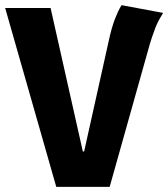

<svg xmlns="http://www.w3.org/2000/svg" viewBox="-21 -724 652 744"><path d="M300 -137H305L400 -564Q406 -592 412 -613Q418 -634 424 -649.5Q430 -665 436 -678Q442 -691 450 -704L611 -674Q603 -661 595.5 -647.5Q588 -634 581.5 -617.5Q575 -601 568 -580Q561 -559 553 -530L404 0H197L-1 -693H175Z"/></svg>

Font: Qzxlaeiskcpccdgjqmyffctclhy
Style: Regular
Weight: 700
Monospace: yes
Designer: Carrois Corporate & Edenspiekermann
Foundry: Carrois Corporate GbR & Edenspiekermann AG
Version: Version 2.001